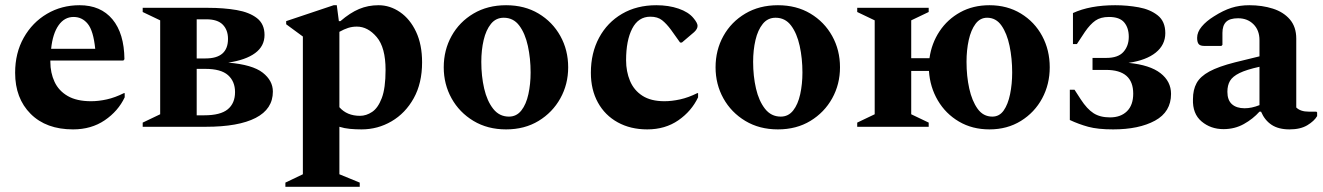

<svg xmlns="http://www.w3.org/2000/svg" viewBox="-20 -486 5073 736"><path d="M260 10Q157 10 97.5 -49.5Q38 -109 38 -207Q38 -283 71 -341.5Q104 -400 160 -433Q216 -466 285 -466Q366 -466 411 -412Q456 -358 457 -259L453 -254H173V-249Q173 -207 189 -172.5Q205 -138 239.5 -118Q274 -98 329 -98Q358 -98 389.5 -105Q421 -112 455 -129H458V-113Q433 -60 381.5 -25Q330 10 260 10ZM262 -421Q227 -421 204.5 -389Q182 -357 176 -299H345Q338 -368 316.5 -394.5Q295 -421 262 -421Z M594 -408 527 -440V-456H777Q838 -456 887 -447.5Q936 -439 965 -416.5Q994 -394 994 -352Q994 -309 958 -282.5Q922 -256 855 -246Q948 -238 987 -207.5Q1026 -177 1026 -135Q1026 -68 960 -34Q894 0 769 0H527V-16L594 -48ZM771 -412H734V-262H768Q854 -262 854 -337Q854 -371 834 -391.5Q814 -412 771 -412ZM767 -222H734V-44H763Q825 -44 853 -67Q881 -90 881 -133Q881 -174 854 -198Q827 -222 767 -222Z M1074 230V214L1141 182V-346L1077 -393V-405L1259 -466H1271L1279 -405H1285Q1322 -437 1356.5 -451.5Q1391 -466 1431 -466Q1475 -466 1513.5 -439.5Q1552 -413 1575 -364Q1598 -315 1598 -247Q1598 -167 1566 -109.5Q1534 -52 1481 -21Q1428 10 1366 10Q1343 10 1321.5 8Q1300 6 1281 0V182L1359 214V230ZM1348 -384Q1330 -384 1314.5 -379Q1299 -374 1281 -364V-75Q1310 -42 1360 -42Q1384 -42 1406.5 -57Q1429 -72 1443.5 -110Q1458 -148 1458 -218Q1458 -304 1424 -344Q1390 -384 1348 -384Z M1920 10Q1849 10 1795 -22.5Q1741 -55 1711 -109Q1681 -163 1681 -228Q1681 -294 1711 -348Q1741 -402 1795 -434Q1849 -466 1920 -466Q1991 -466 2044.5 -434Q2098 -402 2128 -348Q2158 -294 2158 -228Q2158 -163 2128 -109Q2098 -55 2044.5 -22.5Q1991 10 1920 10ZM1931 -39Q1960 -39 1978.5 -62.5Q1997 -86 2005.5 -125Q2014 -164 2014 -208Q2014 -262 2003.5 -310Q1993 -358 1970.5 -388Q1948 -418 1911 -418Q1881 -418 1862 -394.5Q1843 -371 1834 -332.5Q1825 -294 1825 -249Q1825 -194 1836 -146.5Q1847 -99 1870.5 -69Q1894 -39 1931 -39Z M2461 10Q2397 10 2348 -17Q2299 -44 2272 -93Q2245 -142 2245 -207Q2245 -283 2276.5 -341.5Q2308 -400 2364.5 -433Q2421 -466 2496 -466Q2543 -466 2581 -453Q2619 -440 2638 -417Q2654 -398 2654 -387Q2654 -375 2641 -363L2594 -323H2587L2552 -372Q2535 -395 2518 -408.5Q2501 -422 2473 -422Q2427 -422 2403.5 -376.5Q2380 -331 2380 -255Q2380 -212 2395 -176Q2410 -140 2442.5 -119Q2475 -98 2527 -98Q2555 -98 2587 -105Q2619 -112 2653 -129H2656V-113Q2631 -60 2580.5 -25Q2530 10 2461 10Z M2962 10Q2891 10 2837 -22.5Q2783 -55 2753 -109Q2723 -163 2723 -228Q2723 -294 2753 -348Q2783 -402 2837 -434Q2891 -466 2962 -466Q3033 -466 3086.5 -434Q3140 -402 3170 -348Q3200 -294 3200 -228Q3200 -163 3170 -109Q3140 -55 3086.5 -22.5Q3033 10 2962 10ZM2973 -39Q3002 -39 3020.5 -62.5Q3039 -86 3047.5 -125Q3056 -164 3056 -208Q3056 -262 3045.5 -310Q3035 -358 3012.5 -388Q2990 -418 2953 -418Q2923 -418 2904 -394.5Q2885 -371 2876 -332.5Q2867 -294 2867 -249Q2867 -194 2878 -146.5Q2889 -99 2912.5 -69Q2936 -39 2973 -39Z M3333 -408 3266 -440V-456H3540V-440L3473 -408V-263H3543Q3551 -320 3581.5 -366Q3612 -412 3661 -439Q3710 -466 3773 -466Q3841 -466 3893.5 -434Q3946 -402 3975 -348Q4004 -294 4004 -228Q4004 -163 3975 -109Q3946 -55 3893.5 -22.5Q3841 10 3773 10Q3707 10 3656 -20Q3605 -50 3575 -101Q3545 -152 3541 -214H3473V-48L3540 -16V0H3266V-16L3333 -48ZM3784 -39Q3811 -39 3827.5 -62.5Q3844 -86 3852 -125Q3860 -164 3860 -208Q3860 -262 3850 -310Q3840 -358 3819 -388Q3798 -418 3764 -418Q3737 -418 3719.5 -394.5Q3702 -371 3693.5 -332.5Q3685 -294 3685 -249Q3685 -194 3695.5 -146.5Q3706 -99 3727.5 -69Q3749 -39 3784 -39Z M4235 -36Q4276 -36 4300 -59.5Q4324 -83 4324 -127Q4324 -218 4220 -218H4168V-264H4221Q4266 -264 4286.5 -287Q4307 -310 4307 -345Q4307 -379 4289.5 -400Q4272 -421 4231 -421Q4199 -421 4179 -407Q4159 -393 4139 -364L4108 -317H4093V-436Q4158 -466 4255 -466Q4301 -466 4345 -458Q4389 -450 4418 -427Q4447 -404 4447 -359Q4447 -314 4410.5 -284.5Q4374 -255 4306 -245Q4388 -237 4428.5 -205.5Q4469 -174 4469 -126Q4469 -57 4407.5 -23.5Q4346 10 4247 10Q4188 10 4151.5 0Q4115 -10 4081 -26V-142H4099L4123 -105Q4147 -68 4172 -52Q4197 -36 4235 -36Z M4670 9Q4621 9 4586 -20.5Q4551 -50 4553 -106Q4553 -142 4567 -167.5Q4581 -193 4616 -212Q4651 -231 4714 -247L4808 -270V-332Q4808 -370 4785 -393Q4762 -416 4726 -416Q4694 -416 4680 -402Q4666 -388 4666 -360V-314L4662 -310H4596Q4581 -310 4575 -317Q4569 -324 4569 -341Q4569 -363 4586.5 -384Q4604 -405 4633 -423Q4669 -446 4700.5 -456Q4732 -466 4769 -466Q4818 -466 4859 -453Q4900 -440 4924.5 -411.5Q4949 -383 4949 -338V-74Q4965 -58 4997 -58H5026L5029 -55V-41Q5018 -22 4991.5 -6Q4965 10 4923 10Q4881 10 4854.5 -7.5Q4828 -25 4814 -58H4808Q4783 -30 4748 -10.5Q4713 9 4670 9ZM4685 -134Q4685 -102 4702.5 -86.5Q4720 -71 4751 -71Q4778 -71 4808 -83V-230Q4758 -219 4731.5 -206Q4705 -193 4695 -176Q4685 -159 4685 -134Z"/></svg>

Font: Spectral
Style: Bold
Weight: 700
Designer: Jean-Baptiste Levee
Foundry: Production Type
Version: Version 2.001